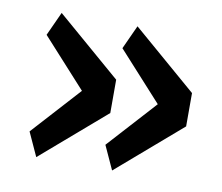

<svg xmlns="http://www.w3.org/2000/svg" viewBox="-56 -557 644 556"><g transform="rotate(10 266.0 -279.0)"><path d="M51 -137 180 -279 51 -421 83 -491 272 -328V-230L83 -67ZM274 -137 403 -279 274 -421 306 -491 495 -328V-230L306 -67Z"/></g></svg>

Font: IBM Plex Sans Thai Medm
Style: Regular
Weight: 500
Designer: Mike Abbink, Paul van der Laan, Pieter van Rosmalen, Ben Mitchell, Mark Frömberg
Foundry: Bold Monday
Version: Version 1.2